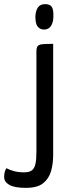

<svg xmlns="http://www.w3.org/2000/svg" viewBox="-122 -712 326 928"><path d="M4 196Q-52 196 -77 181.5Q-102 167 -102 143Q-102 132 -99.5 121Q-97 110 -91 101Q-74 110 -53 115.5Q-32 121 -6 121Q20 121 32.5 111Q45 101 49.5 79.5Q54 58 54 23V-463Q54 -482 60.5 -489.5Q67 -497 84.5 -498.5Q102 -500 135 -500V36Q135 80 124.5 116Q114 152 86 174Q58 196 4 196ZM90 -569Q71 -570 60 -583.5Q49 -597 49 -632Q50 -659 61 -675.5Q72 -692 96 -692Q119 -692 128 -679Q137 -666 136 -634Q136 -604 124.5 -586.5Q113 -569 90 -569Z"/></svg>

Font: Yanone Kaffeesatz
Style: Regular
Weight: 400
Designer: Yanone (Cyrillic: Daniel Pouzeot, Huerta Tipografica, and Cyreal)
Foundry: Yanone
Version: Version 2.003